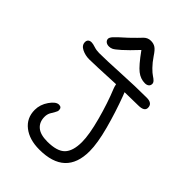

<svg xmlns="http://www.w3.org/2000/svg" viewBox="-259 -1017 1102 1102"><g transform="rotate(45 292.0 -465.5)"><path d="M143.1 -719.2Q127 -719.2 117.4 -727.3Q107.9 -735.4 107.9 -747.1Q107.9 -757.3 121.3 -772.5Q134.8 -787.6 187 -834Q205.1 -850.6 223.1 -869.4Q241.2 -888.2 248.3 -895.5Q255.4 -902.8 266.1 -908Q276.9 -913.1 291 -913.1Q313 -913.1 328.6 -902.6Q344.2 -892.1 363.8 -861.8Q384.8 -830.6 406.7 -808.3Q428.7 -786.1 441.7 -778.1Q454.6 -770 462.9 -761.5Q471.2 -752.9 471.2 -743.2Q471.2 -730.5 462.2 -723.1Q453.1 -715.8 438 -715.8Q402.8 -715.8 372.6 -739.3Q342.3 -762.7 289.1 -836.9Q239.3 -783.7 209 -756.8Q178.7 -730 167.2 -724.6Q155.8 -719.2 143.1 -719.2ZM278.8 -18.1Q198.2 -18.1 148.7 -56.6Q99.1 -95.2 99.1 -161.1Q99.1 -204.1 125.7 -242.4Q152.3 -280.8 176.8 -280.8Q199.2 -280.8 199.2 -257.8Q199.2 -247.6 191.2 -235.4Q183.1 -223.1 175 -207.5Q167 -191.9 167 -172.9Q167 -130.4 194.6 -106.7Q222.2 -83 278.8 -83Q357.9 -83 389.9 -116Q421.9 -148.9 421.9 -222.2Q421.9 -281.7 394.5 -383.3Q367.2 -484.9 333 -567.9Q329.6 -575.7 325.2 -595.2Q150.9 -586.9 115.2 -586.9Q83 -586.9 55.4 -600.6Q27.8 -614.3 27.8 -640.1Q27.8 -652.3 35.2 -659.2Q42.5 -666 56.2 -666Q67.9 -666 87.6 -659.4Q107.4 -652.8 129.9 -652.8Q184.6 -652.8 299.8 -658.9Q415 -665 504.9 -665Q550.8 -665 550.8 -628.9Q550.8 -599.1 501 -599.1Q464.4 -599.1 392.1 -597.2Q396.5 -588.4 400.9 -575.2Q436.5 -480.5 463.4 -380.4Q490.2 -280.3 490.2 -215.8Q490.2 -18.1 278.8 -18.1Z"/></g></svg>

Font: Shantell Sans Irregular
Style: Regular
Weight: 300
Designer: Stephen Nixon, Anya Danilova, Shantell Martin
Foundry: Arrow Type
Version: Version 1.006;[9816181b4]